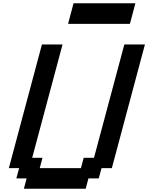

<svg xmlns="http://www.w3.org/2000/svg" viewBox="-20 -1145 899 1165"><path d="M125 0H500L516.6 -62.5H579.1L596.2 -125H658.7L859.4 -875H734.4L550.3 -187.5H487.8L471.2 -125H221.2L237.8 -187.5H175.3L359.4 -875H234.4L33.7 -125H96.2L79.1 -62.5H141.6ZM393.1 -1000H768.1Q773.9 -1020.5 784.9 -1062.3Q795.9 -1104 801.3 -1125H426.3Q420.4 -1104 409.4 -1062.3Q398.4 -1020.5 393.1 -1000Z"/></svg>

Font: Faithful 32x
Style: Oblique
Weight: 400
Foundry: Faithful Resource Pack
Version: Version 1.0; January 27, 2023